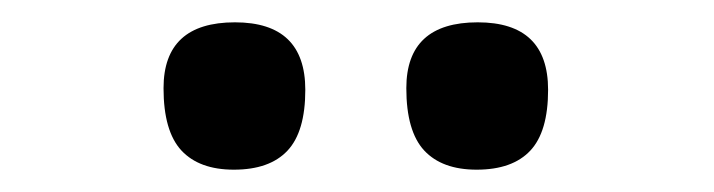

<svg xmlns="http://www.w3.org/2000/svg" viewBox="-20 -744 640 172"><path d="M407 -592Q376 -592 360 -609.2Q344 -626.5 344 -665Q344 -724 408 -724Q471 -724 471 -663.5Q471 -626 455 -609Q439 -592 407 -592ZM189.5 -592Q158.5 -592 142.5 -609.2Q126.5 -626.5 126.5 -665Q126.5 -724 190.5 -724Q253.5 -724 253.5 -663.5Q253.5 -626 237.5 -609Q221.5 -592 189.5 -592Z"/></svg>

Font: Commissioner Flair Medium
Style: Regular
Weight: 500
Designer: Kostas Bartsokas
Foundry: Kostas Bartsokas
Version: Version 1.000; ttfautohint (v1.8.3)